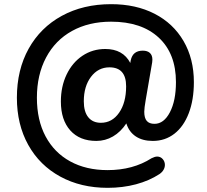

<svg xmlns="http://www.w3.org/2000/svg" viewBox="-20 -735 991 921"><path d="M61 -266Q61 -400 117.5 -501.5Q174 -603 276.5 -659Q379 -715 513 -715Q632 -715 721.5 -669Q811 -623 860.5 -538Q910 -453 910 -341Q910 -256 885.5 -192Q861 -128 816.5 -93.5Q772 -59 713 -59Q664 -59 631.5 -80.5Q599 -102 586 -143Q559 -102 522 -80.5Q485 -59 442 -59Q362 -59 317 -109.5Q272 -160 272 -248Q272 -320 299.5 -377.5Q327 -435 375.5 -467.5Q424 -500 485 -500Q570 -500 605 -433L607 -445Q612 -469 626.5 -480.5Q641 -492 665 -492Q687 -492 699 -481Q711 -470 711 -449Q711 -441 710 -436L679 -256Q672 -216 672 -199Q672 -169 684 -155Q696 -141 721 -141Q766 -141 795 -196.5Q824 -252 824 -341Q824 -478 741.5 -554.5Q659 -631 513 -631Q406 -631 325.5 -586.5Q245 -542 201 -459Q157 -376 157 -266Q157 -159 198.5 -81Q240 -3 316.5 39Q393 81 496 81Q618 81 707 24Q723 16 734 16Q750 16 760.5 28Q771 40 771 56Q771 68 764.5 79.5Q758 91 745 100Q696 132 632.5 149Q569 166 496 166Q368 166 269 112Q170 58 115.5 -40Q61 -138 61 -266ZM585 -321Q585 -412 505 -412Q451 -412 416.5 -366.5Q382 -321 382 -249Q382 -199 403.5 -172.5Q425 -146 464 -146Q518 -146 551.5 -194.5Q585 -243 585 -321Z"/></svg>

Font: SN Pro Bold
Style: Bold Italic
Weight: 700
Italic angle: -9°
Designer: Tobias Whetton
Foundry: Supernotes
Version: Version 1.003